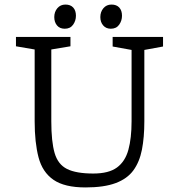

<svg xmlns="http://www.w3.org/2000/svg" viewBox="-20 -810 784 842"><path d="M355 12Q263 12 214.5 -21.5Q166 -55 149 -120Q132 -185 132 -278V-593L50 -607V-648H289V-607L205 -593V-278Q205 -189 219.5 -139Q234 -89 274 -69Q314 -49 389 -49Q457 -49 493 -75.5Q529 -102 543 -153Q557 -204 557 -278V-591L474 -606V-648H695V-606L613 -591V-278Q613 -208 602.5 -154Q592 -100 565 -63Q538 -26 487 -7Q436 12 355 12ZM466 -684Q445 -684 432.5 -698.5Q420 -713 420 -735Q420 -758 433.5 -774Q447 -790 469 -790Q491 -790 503 -777Q515 -764 515 -741Q515 -719 502.5 -701.5Q490 -684 466 -684ZM264 -684Q242 -684 230 -698.5Q218 -713 218 -735Q218 -758 231.5 -774Q245 -790 267 -790Q289 -790 301 -777Q313 -764 313 -741Q313 -719 300.5 -701.5Q288 -684 264 -684Z"/></svg>

Font: Faustina Light Light
Style: Regular
Weight: 300
Version: Version 1.200